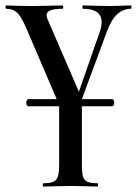

<svg xmlns="http://www.w3.org/2000/svg" viewBox="-32 -406 500 701"><path d="M446 -374Q418 -374 396 -354Q374 -334 358 -290L267 -44H377Q381 -44 383 -40Q385 -36 385 -31Q385 -26 383 -22Q381 -18 377 -18H267V194Q267 224 271 238Q275 252 287 257.5Q299 263 324 263Q326 263 326 269Q326 275 324 275Q299 275 284 274L225 273L168 274Q153 275 127 275Q124 275 124 269Q124 263 127 263Q151 263 163 257.5Q175 252 179.5 237.5Q184 223 184 194V-18H71Q68 -18 66 -22Q64 -26 64 -31Q64 -36 66 -40Q68 -44 71 -44H175L64 -303Q45 -347 29.5 -360.5Q14 -374 -9 -374Q-12 -374 -12 -380Q-12 -386 -9 -386Q9 -386 20 -385L78 -384L152 -385Q168 -386 196 -386Q199 -386 199 -380Q199 -374 196 -374Q168 -374 153 -368.5Q138 -363 138 -350Q138 -343 142 -335L256 -71L333 -292Q339 -310 339 -325Q339 -374 271 -374Q269 -374 269 -380Q269 -386 271 -386Q298 -386 312 -385L372 -384L411 -385Q422 -386 446 -386Q448 -386 448 -380Q448 -374 446 -374Z"/></svg>

Font: Cormorant Garamond SemiBold
Style: Regular
Weight: 600
Designer: Christian Thalmann (Catharsis Fonts)
Version: Version 3.000